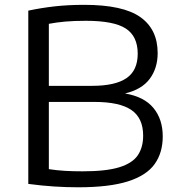

<svg xmlns="http://www.w3.org/2000/svg" viewBox="-20 -768 734 794"><path d="M303.5 6.5Q253.5 6.5 203.2 3.2Q153 0 97 -7.5V-724Q151 -735.5 207 -741.8Q263 -748 328 -748Q489 -748 560.5 -697.2Q632 -646.5 632 -548.5Q632 -486 599.2 -442Q566.5 -398 497 -381.5Q576.5 -368 614.8 -321.2Q653 -274.5 653 -204Q653 -136.5 619.5 -89.5Q586 -42.5 509.2 -18Q432.5 6.5 303.5 6.5ZM335.5 -682Q286.5 -682 250 -678.8Q213.5 -675.5 182 -669.5V-413H360.5Q456.5 -413 503 -444.8Q549.5 -476.5 549.5 -546Q549.5 -618 500.2 -650Q451 -682 335.5 -682ZM321.5 -59.5Q418.5 -59.5 473 -76.2Q527.5 -93 549.8 -125.8Q572 -158.5 572 -207Q572 -280 523.2 -313.2Q474.5 -346.5 370.5 -346.5H182V-68.5Q215 -63.5 247.8 -61.5Q280.5 -59.5 321.5 -59.5Z"/></svg>

Font: Encode Sans Exp
Style: Regular
Weight: 400
Width: 7
Designer: Multiple Designers
Foundry: Impallari Type
Version: Version 3.002; ttfautohint (v1.8.3) -l 8 -r 50 -G 200 -x 14 